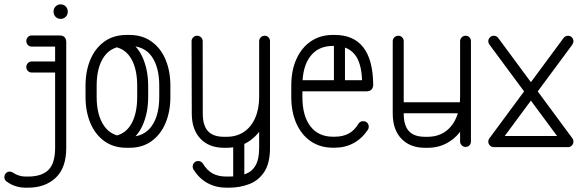

<svg xmlns="http://www.w3.org/2000/svg" viewBox="-62 -673 2675 880"><path d="M83.5 -459.5Q72.8 -459.5 65.7 -466.9Q58.6 -474.2 58.6 -485Q58.6 -495.4 65.7 -502.9Q72.8 -510.5 83.5 -510.5H210.5Q241.6 -510.5 241.6 -479.4V5Q241.6 96.8 193.1 142Q144.6 187.2 66.8 187.2H54.8Q33.1 187.2 10.8 180.6Q-11.5 173.9 -30.8 159.5Q-42 152.4 -42 138.9Q-42 128.1 -34.9 120.8Q-27.9 113.4 -17.1 113.4Q-10.9 113.4 -3.9 117.6Q24.1 136.2 54.8 136.2H66.8Q129.1 136.2 159.9 105.9Q190.6 75.5 190.6 5V-459.5ZM83.5 -340.6Q72.8 -340.6 65.7 -348Q58.6 -355.4 58.6 -365.8Q58.6 -376.5 65.7 -383.9Q72.8 -391.2 83.5 -391.2H216.1Q226.9 -391.2 234.2 -383.9Q241.6 -376.5 241.6 -365.8Q241.6 -355.4 234.2 -348Q226.9 -340.6 216.1 -340.6ZM183.5 -621Q183.5 -634.1 192.9 -643.6Q202.4 -653 216.1 -653Q229.6 -653 239.1 -643.6Q248.5 -634.1 248.5 -621V-618.8Q248.5 -605.2 239.1 -595.8Q229.6 -586.4 216.1 -586.4Q202.4 -586.4 192.9 -595.8Q183.5 -605.2 183.5 -618.8Z M330 -279.9Q330 -347 352.1 -399.5Q374.2 -452 416.2 -482.4Q458.2 -512.9 519.2 -512.9H530.6Q590.6 -512.9 632.8 -482.4Q675 -452 696.9 -399.5Q718.9 -347 718.9 -279.9V-228.9Q718.9 -162.1 696.8 -109.3Q674.6 -56.5 632.6 -26.1Q590.6 4.4 530.6 4.4H519.2Q458.6 4.4 416.4 -26.1Q374.2 -56.5 352.1 -109.3Q330 -162.1 330 -228.9ZM381 -279.9V-228.9Q381 -144.2 415.7 -95.1Q450.4 -46 519.2 -46H530.6Q598.5 -46 633.2 -95.1Q667.9 -144.2 667.9 -228.9V-279.9Q667.9 -364.9 633.7 -413.7Q599.5 -462.5 530.6 -462.5H519.2Q449.4 -462.5 415.2 -413.7Q381 -364.9 381 -279.9ZM460.4 -458.9 510.4 -493.5Q562.8 -471.9 589.9 -413.5Q617.1 -355.1 617.1 -279.9V-228.9Q617.1 -156.1 592.1 -99.6Q567.1 -43.1 518.8 -18.2L460.8 -49.2Q513.2 -58.1 540 -105.3Q566.8 -152.5 566.8 -228.9V-279.9Q566.8 -356.4 539.7 -403.4Q512.6 -450.4 460.4 -458.9Z M825 104.2Q821 98 821 90.5Q821 80.4 828.1 72.7Q835.1 65 846.5 65Q853.6 65 859.2 68.4Q864.8 71.8 868 76.8Q886.5 107.6 912.2 121.9Q938 136.2 975.5 136.2H987.9Q1030.5 136.2 1061.6 125.1Q1092.8 113.9 1109.2 85.3Q1125.8 56.8 1125.8 5V-484.4Q1125.8 -494.1 1133.1 -501.7Q1140.5 -509.2 1151.2 -509.2Q1162 -509.2 1168.8 -501.7Q1175.5 -494.1 1175.5 -484.4V5Q1175.5 74 1149.9 113.7Q1124.4 153.4 1081.5 170.3Q1038.6 187.2 987.9 187.2H975.5Q928 187.2 889.3 166.2Q850.6 145.1 825 104.2ZM1125.8 -228.9Q1125.8 -239.6 1133.1 -247Q1140.5 -254.4 1151.2 -254.4Q1162 -254.4 1168.8 -247Q1175.5 -239.6 1175.5 -228.9Q1175.5 -161.8 1150.2 -108.9Q1124.9 -56.1 1080 -25.9Q1035.1 4.4 976.5 4.4H965.1Q896.2 4.4 856.6 -37.4Q817 -79.2 817 -152.4L816 -484.4Q816 -494.1 823.4 -501.7Q830.8 -509.2 841.5 -509.2Q852.2 -509.2 859.6 -501.7Q867 -494.1 867 -484.4L867.4 -152.4Q867.4 -98 891.1 -72Q914.9 -46 965.1 -46H976.5Q1022.2 -46 1055.8 -68.4Q1089.2 -90.8 1107.5 -132.2Q1125.8 -173.6 1125.8 -228.9ZM1057.8 150.2Q1057.8 161 1050.4 168.4Q1043 175.8 1032.2 175.8Q1021.5 175.8 1014.1 168.4Q1006.8 161 1006.8 150.2V-24.5Q1006.8 -35.2 1014.1 -42.6Q1021.5 -50 1032.2 -50Q1043 -50 1050.4 -42.6Q1057.8 -35.2 1057.8 -24.5Z M1298.5 -254.4Q1287.8 -254.4 1281 -261.8Q1274.2 -269.1 1274.2 -279.9Q1274.2 -290.6 1281 -298Q1287.8 -305.4 1298.5 -305.4H1597.4Q1594.5 -387 1562.7 -424.8Q1530.9 -462.5 1472.1 -462.5H1463.8Q1397.5 -462.5 1360.8 -415.6Q1324 -368.8 1324 -279.9V-229.2Q1324 -141.4 1360.8 -93.9Q1397.5 -46.4 1463.8 -46.4H1472.1Q1509.2 -46.4 1536.2 -60.9Q1563.2 -75.4 1581.5 -106.9Q1589.4 -117.6 1602.6 -117.6Q1614 -117.6 1621.1 -110.2Q1628.1 -102.9 1628.1 -92.1Q1628.1 -83.9 1623.8 -78Q1597.9 -38.5 1558.9 -17.2Q1520 4 1472.1 4H1463.8Q1406.1 4 1363.2 -24.9Q1320.4 -53.9 1296.7 -106.5Q1273 -159.1 1273 -229.2V-279.9Q1273 -350.4 1296.7 -402.7Q1320.4 -455 1363.2 -483.9Q1406.1 -512.9 1463.8 -512.9H1472.1Q1558.9 -512.9 1603.1 -456Q1647.2 -399.1 1648.5 -286.1Q1648.5 -254.4 1617 -254.4ZM1519.1 -298.9Q1519.1 -288.5 1511.4 -281.4Q1503.8 -274.4 1494 -274.4Q1483.2 -274.4 1475.9 -281.4Q1468.5 -288.5 1468.5 -298.9V-475Q1468.5 -485.1 1475.9 -492.8Q1483.2 -500.5 1494 -500.5Q1503.8 -500.5 1511.4 -492.8Q1519.1 -485.1 1519.1 -475Z M2096.5 -25.1Q2096.5 -14.4 2089.8 -7Q2083 0.4 2072.2 0.4Q2061.5 0.4 2054.1 -7Q2046.8 -14.4 2046.8 -25.1V-484.4Q2046.8 -494.1 2054.1 -501.7Q2061.5 -509.2 2072.2 -509.2Q2083 -509.2 2089.8 -501.7Q2096.5 -494.1 2096.5 -484.4ZM2046.8 -228.9Q2046.8 -239.6 2054.1 -247Q2061.5 -254.4 2072.2 -254.4Q2083 -254.4 2089.8 -247Q2096.5 -239.6 2096.5 -228.9Q2096.5 -161.8 2071.2 -108.9Q2045.9 -56.1 2001 -25.9Q1956.1 4.4 1897.5 4.4H1886.1Q1817.2 4.4 1777.6 -37.4Q1738 -79.2 1738 -152.4V-484.4Q1738 -494.1 1745.4 -501.7Q1752.8 -509.2 1763.5 -509.2Q1774.2 -509.2 1781.3 -501.7Q1788.4 -494.1 1788.4 -484.4V-152.4Q1788.4 -98 1812.1 -72Q1835.9 -46 1886.1 -46H1897.5Q1943.2 -46 1976.8 -68.4Q2010.2 -90.8 2028.5 -132.2Q2046.8 -173.6 2046.8 -228.9ZM1763.5 -154Q1752.8 -154 1745.4 -161.6Q1738 -169.1 1738 -178.9Q1738 -189.6 1745.4 -197Q1752.8 -204.4 1763.5 -204.4H2067.6Q2078.4 -204.4 2085.8 -197Q2093.1 -189.6 2093.1 -178.9Q2093.1 -169.1 2085.8 -161.6Q2078.4 -154 2067.6 -154Z M2560.5 -40.4Q2566.2 -32.9 2566.2 -24.1Q2566.2 -13.4 2558.9 -6Q2551.5 1.4 2541.8 1.4Q2530.5 1.4 2522 -8.2L2182.1 -467.5Q2176 -475.6 2176 -484.4Q2176 -494.1 2183.6 -501.7Q2191.1 -509.2 2200.9 -509.2Q2212.8 -509.2 2220.6 -500.2ZM2200.9 1.4Q2191.1 1.4 2183.9 -6Q2176.6 -13.4 2176.6 -24.1Q2176.6 -34.9 2184.2 -42.2Q2191.8 -49.6 2201.5 -49.6H2541.1Q2551.5 -49.6 2558.6 -42.2Q2565.6 -34.9 2565.6 -24.1Q2565.6 -13.4 2558.6 -6Q2551.5 1.4 2541.8 1.4ZM2522 -500.2Q2530.5 -509.2 2541.8 -509.2Q2551.5 -509.2 2558.9 -501.7Q2566.2 -494.1 2566.2 -484.4Q2566.2 -475.6 2560.5 -467.5L2220.6 -8.2Q2212.8 1.4 2200.9 1.4Q2191.1 1.4 2183.6 -6Q2176 -13.4 2176 -24.1Q2176 -32.9 2182.1 -40.4Z"/></svg>

Font: Libertine-Super Thin
Style: Regular
Weight: 100
Designer: Bastien Sozeau
Foundry: NBR — Bastien Sozeau
Version: Version 2.003;gftools[0.9.33]